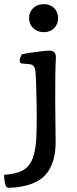

<svg xmlns="http://www.w3.org/2000/svg" viewBox="-70 -790 370 925"><path d="M-50 52Q0 49 31.5 35Q63 21 80 -10.5Q97 -42 103 -99Q105 -119 106 -152.5Q107 -186 107 -225Q107 -266 106 -308.5Q105 -351 104 -386.5Q103 -422 101 -442Q100 -460 93 -470Q86 -480 70 -481L35 -484Q25 -485 25 -497Q25 -510 35 -528Q50 -532 77 -536Q104 -540 130.5 -543Q157 -546 169 -546Q203 -546 199 -505Q197 -478 196.5 -423Q196 -368 196 -304Q196 -254 197 -201.5Q198 -149 198 -105Q198 -2 148 53.5Q98 109 -25 115Q-39 115 -43 103Q-46 95 -48.5 78Q-51 61 -50 52ZM141 -635Q110 -635 90 -654.5Q70 -674 70 -702Q70 -732 90 -751Q110 -770 141 -770Q172 -770 191 -751Q210 -732 210 -702Q210 -674 191 -654.5Q172 -635 141 -635Z"/></svg>

Font: Gowun Batang
Style: Bold
Weight: 700
Designer: Yanghee Ryu
Foundry: Yanghee Ryu
Version: Version 2.000